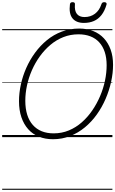

<svg xmlns="http://www.w3.org/2000/svg" viewBox="-20 -1263 1061 1768"><path d="M468 19Q396 19 338 -4.5Q280 -28 239.5 -73.5Q199 -119 177 -183.5Q155 -248 155 -331Q155 -406 172 -484.5Q189 -563 222 -637.5Q255 -712 303 -777.5Q351 -843 412.5 -893.5Q474 -944 549 -972Q624 -1000 709 -1000Q781 -1000 838.5 -977Q896 -954 936.5 -910.5Q977 -867 999 -805.5Q1021 -744 1021 -666Q1021 -591 1003.5 -511Q986 -431 953 -354Q920 -277 872 -209.5Q824 -142 762.5 -91Q701 -40 627 -10.5Q553 19 468 19ZM474 -35Q549 -35 614 -62Q679 -89 733 -136.5Q787 -184 829.5 -246Q872 -308 902 -378.5Q932 -449 947 -521.5Q962 -594 962 -662Q962 -731 944.5 -784Q927 -837 893.5 -873.5Q860 -910 812 -928.5Q764 -947 703 -947Q629 -947 564 -921.5Q499 -896 444.5 -850Q390 -804 347 -744.5Q304 -685 274 -616.5Q244 -548 228.5 -476Q213 -404 213 -335Q213 -263 230.5 -207Q248 -151 282 -112.5Q316 -74 364 -54.5Q412 -35 474 -35ZM753 -1052Q681 -1052 647 -1095Q613 -1138 624 -1223Q625 -1233 631 -1238Q637 -1243 649 -1243Q660 -1243 665.5 -1238Q671 -1233 670 -1223Q665 -1164 688 -1135Q711 -1106 758 -1106Q814 -1106 854.5 -1136.5Q895 -1167 913 -1222Q917 -1234 923 -1238.5Q929 -1243 941 -1243Q952 -1243 958 -1237Q964 -1231 961 -1221Q944 -1162 914.5 -1124.5Q885 -1087 844.5 -1069.5Q804 -1052 753 -1052ZM0 475H1015V485H0ZM0 -20H1015V0H0ZM0 -505H1015V-500H0ZM0 -995H1015V-985H0Z"/></svg>

Font: Playwrite SK Guides
Style: Regular
Weight: 400
Designer: Veronika Burian, José Scaglione
Foundry: TypeTogether
Version: Version 1.003